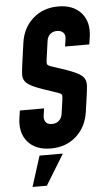

<svg xmlns="http://www.w3.org/2000/svg" viewBox="-64 -806 593 1066"><g transform="rotate(-5 232.5 -273.0)"><path d="M193.5 16Q109 16 65.2 -35Q21.5 -86 34 -169L40 -209H175L169 -169Q166 -149 175.8 -134Q185.5 -119 211.5 -119Q235.5 -119 250.5 -132.8Q265.5 -146.5 269 -169L280 -246Q282.5 -263.5 281.5 -271.2Q280.5 -279 270.8 -283.8Q261 -288.5 237 -296Q166 -318.5 129.5 -334.8Q93 -351 80.5 -368.8Q68 -386.5 70 -412.5Q72 -438.5 78 -481L92 -581Q103.5 -664 160.5 -715Q217.5 -766 302 -766Q386 -766 430.2 -715.2Q474.5 -664.5 462 -581L456 -541H321L327 -581Q331 -605 318.5 -618Q306 -631 284 -631Q260 -631 245 -617.2Q230 -603.5 227 -581L213 -481Q210.5 -464 211.5 -456Q212.5 -448 222.2 -443.2Q232 -438.5 256 -431Q327.5 -408.5 364 -392Q400.5 -375.5 412.8 -357.5Q425 -339.5 423 -313.5Q421 -287.5 415 -246L404 -169Q392 -86 335.2 -35Q278.5 16 193.5 16ZM73 220 127 50H257L153 220Z"/></g></svg>

Font: Mohave
Style: Bold Italic
Weight: 700
Italic angle: -8°
Designer: Gumpita Rahayu
Foundry: Tokotype
Version: Version 2.003; ttfautohint (v1.8.3)